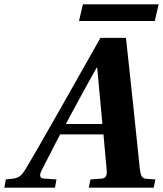

<svg xmlns="http://www.w3.org/2000/svg" viewBox="-44 -867 753 887"><path d="M321 -770 339 -847H689L671 -770ZM-24 0 -17 -38 10 -41Q33 -43 46.5 -52.5Q60 -62 75 -87Q113 -150 226 -349L420 -692H538L572 -375Q576 -338 587 -230.5Q598 -123 602 -86Q605 -62 611 -52Q617 -42 633 -41L674 -38L666 0H366L374 -38L426 -42Q452 -43 449 -79L434 -246H234Q216 -213 187 -155.5Q158 -98 148 -79Q130 -43 161 -42L217 -38L210 0ZM260 -294H429L405 -555H403Q392 -537 333 -429Q274 -321 260 -294Z"/></svg>

Font: Lingua Franca
Style: Bold Italic
Weight: 700
Italic angle: -13°
Version: Version 1.19